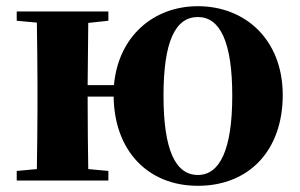

<svg xmlns="http://www.w3.org/2000/svg" viewBox="-20 -583 968 620"><path d="M619 -18C546 -18 508 -100 508 -274C508 -449 546 -528 619 -528C690 -528 730 -449 730 -274C730 -100 690 -18 619 -18ZM619 17C784 17 893 -97 893 -276C893 -455 772 -563 619 -563C476 -563 362 -466 348 -308H263L265 -509L330 -516V-546H34V-516L99 -510C100 -451 101 -364 101 -308V-238C101 -182 100 -95 99 -37L34 -31V0H330V-31L265 -37C264 -95 263 -186 263 -271H347C349 -98 456 17 619 17Z"/></svg>

Font: GenKiMin2 TW H
Style: Regular
Weight: 900
Version: Version 2.100;PS 2.1;hotconv 16.6.51;makeotf.lib2.5.65220 DE